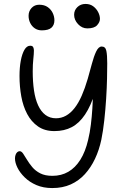

<svg xmlns="http://www.w3.org/2000/svg" viewBox="-20 -947 644 974"><path d="M245 7Q200 7 165 -8Q130 -23 105.5 -47Q81 -71 68.5 -96.5Q56 -122 56 -143Q56 -153 59 -161.5Q62 -170 67.5 -175Q73 -180 80 -180Q89 -180 97.5 -167.5Q106 -155 117 -136.5Q128 -118 144 -99Q160 -80 184.5 -67.5Q209 -55 246 -55Q291 -55 326.5 -75.5Q362 -96 387.5 -136.5Q413 -177 427 -237Q436 -274 441 -315Q446 -356 448.5 -396.5Q451 -437 451.5 -473.5Q452 -510 452.5 -540.5Q453 -571 454 -591L463 -481Q441 -410 411.5 -366Q382 -322 344 -302Q306 -282 256 -282Q207 -282 173 -305.5Q139 -329 118 -368.5Q97 -408 88 -458Q79 -508 79 -561Q79 -605 85.5 -639.5Q92 -674 104 -694.5Q116 -715 133 -715Q145 -715 148.5 -707.5Q152 -700 152 -691Q152 -674 149 -647Q146 -620 146 -585Q146 -532 152.5 -488Q159 -444 173.5 -412.5Q188 -381 210.5 -364Q233 -347 264 -347Q291 -347 314.5 -360Q338 -373 358 -398.5Q378 -424 394.5 -461.5Q411 -499 425 -547Q436 -585 446 -623Q456 -661 468 -686Q480 -711 496 -711Q515 -711 519.5 -689Q524 -667 524 -626Q524 -596 523 -549Q522 -502 518.5 -446.5Q515 -391 509 -336.5Q503 -282 494 -238Q483 -186 462 -141.5Q441 -97 410.5 -63.5Q380 -30 339 -11.5Q298 7 245 7ZM423 -803Q396 -803 376 -824.5Q356 -846 356 -872Q356 -895 372.5 -911Q389 -927 414 -927Q437 -927 453 -915Q469 -903 478 -885.5Q487 -868 487 -851Q487 -835 472.5 -819Q458 -803 423 -803ZM192 -793Q172 -793 157 -803Q142 -813 133.5 -830Q125 -847 125 -867Q125 -890 140 -906.5Q155 -923 179 -923Q205 -923 222 -911Q239 -899 247.5 -881Q256 -863 256 -844Q256 -820 241 -806.5Q226 -793 192 -793Z"/></svg>

Font: Shantell Sans Light
Style: Regular
Weight: 300
Designer: Stephen Nixon, Anya Danilova, Shantell Martin
Foundry: Arrow Type
Version: Version 1.011;[c5ecc13dd]